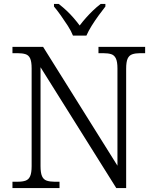

<svg xmlns="http://www.w3.org/2000/svg" viewBox="-20 -951 788 971"><path d="M43 0V-32H70Q94 -32 109.5 -37.5Q125 -43 132.5 -60Q140 -77 140 -111V-605Q140 -639 132.5 -655.5Q125 -672 109 -677Q93 -682 70 -682H43V-714H198L574 -113V-605Q574 -639 566 -655.5Q558 -672 542.5 -677Q527 -682 503 -682H478V-714H714V-682H688Q665 -682 649 -676.5Q633 -671 625.5 -654.5Q618 -638 618 -603V0H568L185 -611V-111Q185 -77 192.5 -60Q200 -43 216 -37.5Q232 -32 255 -32H281V0ZM349 -771Q340 -794 323 -820.5Q306 -847 287.5 -873Q269 -899 253 -918V-931H277Q299 -914 317.5 -896.5Q336 -879 352 -860.5Q368 -842 383 -822Q398 -842 414.5 -860.5Q431 -879 449 -896.5Q467 -914 489 -931H513V-918Q498 -899 479 -873Q460 -847 443.5 -820.5Q427 -794 417 -771Z"/></svg>

Font: Noto Serif Khmer Light
Style: Regular
Weight: 300
Version: Version 2.003